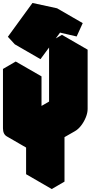

<svg xmlns="http://www.w3.org/2000/svg" viewBox="-63 -1215 655 1295"><path d="M286 -240 217 -200Q182 -180 156 -195Q130 -210 130 -250V-650L217 -700V-300L442 -430V-830L528 -880V-480Q528 -454 516 -424Q504 -394 484.5 -368.5Q465 -343 442 -330L372 -290V10L286 60ZM342 -995 210 -816 163 -867 329 -1095 495 -1059 454 -969ZM286 -240V60L113 -40V-340ZM528 -880 442 -830 268 -930 355 -980ZM442 -830V-430L268 -530V-930ZM442 -430 217 -300 43 -400 268 -530ZM495 -1059 329 -1095 156 -1195 322 -1159ZM217 -700 130 -650 -43 -750 43 -800ZM130 -650V-250Q130 -210 156 -195L-17 -295Q-43 -310 -43 -350V-750ZM329 -1095 163 -867 -10 -967 156 -1195ZM163 -867 210 -816 37 -916 -10 -967Z"/></svg>

Font: Nabla Normal
Style: Regular
Weight: 400
Designer: Arthur Reinders Folmer
Version: Version 1.000